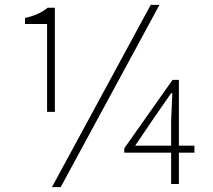

<svg xmlns="http://www.w3.org/2000/svg" viewBox="-20 -758 876 791"><path d="M492 -129H685V0H717V-129H781V-158H717V-429H691L492 -147ZM230 13 637 -738H601L194 13ZM83 -659H174V-297H206V-726H176C152 -706 123 -693 83 -684ZM537 -158 621 -282 685 -374H690L685 -262V-158Z"/></svg>

Font: Kinto Sans Thin
Style: Regular
Weight: 100
Designer: Authors: Ryoko NISHIZUKA  (kana & ideographs); Paul D. Hunt (Latin, Greek & Cyrillic); Wenlong ZHANG  (bopomofo); Sandol
Foundry: Adobe Systems Incorporated, ookami Inc.
Version: Version 0.001